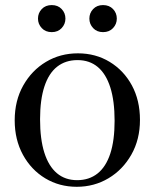

<svg xmlns="http://www.w3.org/2000/svg" viewBox="-20 -708 594 738"><path d="M276.5 -15.5Q322.5 -15.5 354.8 -41Q387 -66.5 403.8 -117.2Q420.5 -168 420.5 -243.5Q420.5 -320 404 -372Q387.5 -424 355.8 -450.5Q324 -477 278 -477Q232 -477 199.8 -451.8Q167.5 -426.5 150.8 -375.8Q134 -325 134 -249.5Q134 -173 150.5 -121Q167 -69 198.8 -42.2Q230.5 -15.5 276.5 -15.5ZM275 10Q208 10 154 -22.5Q100 -55 68.2 -113Q36.5 -171 36.5 -245.5Q36.5 -321 69.2 -379.2Q102 -437.5 156.8 -470.2Q211.5 -503 279.5 -503Q347.5 -503 401.5 -470.2Q455.5 -437.5 486.8 -380Q518 -322.5 518 -247Q518 -172 485 -113.8Q452 -55.5 397 -22.8Q342 10 275 10ZM179 -584.5Q155 -584.5 140.5 -600Q126 -615.5 126 -636.5Q126 -658 140.5 -673.2Q155 -688.5 179 -688.5Q202.5 -688.5 217 -673.2Q231.5 -658 231.5 -636.5Q231.5 -615.5 217 -600Q202.5 -584.5 179 -584.5ZM376 -584.5Q352.5 -584.5 338 -600Q323.5 -615.5 323.5 -636.5Q323.5 -658 338 -673.2Q352.5 -688.5 376 -688.5Q400 -688.5 414.5 -673.2Q429 -658 429 -636.5Q429 -615.5 414.5 -600Q400 -584.5 376 -584.5Z"/></svg>

Font: Newsreader 60pt
Style: Regular
Weight: 400
Designer: Hugues Gentile
Foundry: Production Type
Version: Version 1.003